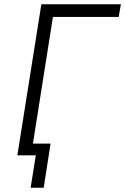

<svg xmlns="http://www.w3.org/2000/svg" viewBox="-20 -725 584 896"><path d="M123 151 147 0H64L72 -55H216L184 151ZM61 0 173 -705H544L534 -646H227L125 0Z"/></svg>

Font: Nunito Sans 7pt Condensed Light
Style: Italic
Weight: 300
Width: 3
Italic angle: -9°
Designer: Vernon Adams
Foundry: Vernon Adams
Version: Version 3.101;gftools[0.9.27]